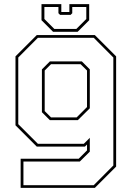

<svg xmlns="http://www.w3.org/2000/svg" viewBox="-20 -710 645 930"><path d="M80 200V59H361L401.5 18.5V-10L391.5 0H158L55 -103V-437L158 -540H439.5L542.5 -437V97L439.5 200ZM93.5 187H434L529 91.5V-431.5L434 -527H163.5L68.5 -431.5V-108.5L163.5 -13.5H386L415 -42.5V24.5L366.5 72.5H93.5ZM221.5 -128 183 -166.5V-374L221.5 -412.5H376.5L415 -374V-185.5L357 -128ZM227 -141.5H351.5L401.5 -191.5V-368.5L370.5 -399H227L196.5 -368.5V-172ZM237 -556 181 -612V-690H277V-652H316V-690H412V-612L356 -556ZM243 -570H350L398 -618V-676H330V-646L322 -638H271L263 -646V-676H195V-618Z"/></svg>

Font: Tourney Thin
Style: Regular
Weight: 100
Designer: Tyler Finck
Foundry: Etcetera Type Co
Version: Version 1.015